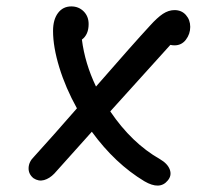

<svg xmlns="http://www.w3.org/2000/svg" viewBox="-20 -557 660 599"><path d="M84.5 -1Q68.5 -14 69.2 -33.2Q70 -52.5 86 -68Q146 -134 220 -219Q184.5 -283 165 -346.8Q145.5 -410.5 145.5 -460.5Q145.5 -496 161 -516.5Q176.5 -537 202.5 -537Q225.5 -537 241 -521.5Q256.5 -506 256.5 -482Q256.5 -449 235.5 -433.5Q245 -359 279.5 -287Q398 -423 448 -477Q470.5 -502 488.2 -513.8Q506 -525.5 524.5 -525.5Q546.5 -525.5 560 -510.2Q573.5 -495 573.5 -473Q573.5 -451 560 -433.2Q546.5 -415.5 524.5 -415.5Q518 -415.5 511.5 -417L324 -209.5Q391 -110.5 479 -60.5Q503 -46.5 509.8 -27.8Q516.5 -9 503 6.5Q478.5 36.5 430.5 8.5Q339 -46.5 266.5 -146L149.5 -15.5Q134.5 0 117.5 4.8Q100.5 9.5 84.5 -1Z"/></svg>

Font: Monaspace Radon
Style: Regular
Weight: 400
Designer: Riley Cran & the Lettermatic Team
Foundry: Lettermatic
Version: Version 1.000 (Monaspace Radon)